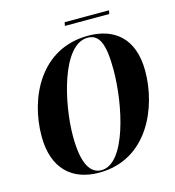

<svg xmlns="http://www.w3.org/2000/svg" viewBox="-121 -931 954 1045"><g transform="rotate(-15 356.0 -409.0)"><path d="M335 -809H585L589 -829H339ZM309 11C585 11 694 -258 694 -459C694 -649 585 -725 443 -725C174 -725 57 -477 57 -261C57 -79 157 11 309 11ZM325 1C263 1 222 -60 222 -218C222 -400 293 -715 437 -715C501 -715 529 -660 529 -510C529 -313 462 1 325 1Z"/></g></svg>

Font: Noto Serif Display Condensed ExtraBold
Style: Italic
Weight: 800
Width: 3
Italic angle: -12°
Designer: Monotype Design Team
Foundry: Monotype Imaging Inc.
Version: Version 2.009